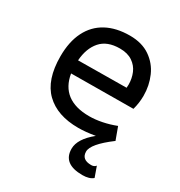

<svg xmlns="http://www.w3.org/2000/svg" viewBox="-164 -602 851 910"><g transform="rotate(30 261.5 -147.0)"><path d="M455.6 122.1 475.6 178.2Q456.1 195.3 418 195.3Q311.5 195.3 311.5 112.3Q311.5 58.6 380.9 2.4Q329.1 11.2 289.1 11.2Q173.8 11.2 110.4 -50.5Q46.9 -112.3 46.9 -240.7Q46.9 -320.8 75 -376.7Q103 -432.6 156.2 -461.4Q209.5 -490.2 284.2 -490.2Q350.1 -490.2 394.5 -459.7Q439 -429.2 460.4 -380.1Q481.9 -331.1 481.9 -274.9Q481.9 -236.3 471.2 -197.8L131.3 -195.3Q142.1 -129.4 186 -95.9Q230 -62.5 306.2 -62.5Q338.9 -62.5 375.5 -69.8Q412.1 -77.1 448.7 -91.3L473.6 -23.4V-22.9L472.2 -22.5Q377.9 48.3 377.9 89.4Q377.9 133.3 430.7 133.3Q447.3 133.3 455.6 122.1ZM128.9 -265.6 393.1 -268.1Q394 -279.8 394 -285.6Q394 -318.8 381.8 -347.9Q369.6 -377 342.5 -395.3Q315.4 -413.6 273.4 -413.6Q204.1 -413.6 168.9 -373.5Q133.8 -333.5 128.9 -265.6Z"/></g></svg>

Font: Selawik
Style: Regular
Weight: 400
Designer: Aaron Bell
Foundry: Microsoft Corporation
Version: Version 1.01